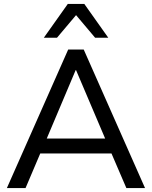

<svg xmlns="http://www.w3.org/2000/svg" viewBox="-20 -957 773 977"><path d="M15 0 327 -705H406L718 0H623L537 -200L580 -176H152L195 -200L110 0ZM365 -600 209 -231 185 -252H547L524 -231L367 -600ZM203 -765 325 -937H409L531 -765H464L367 -880L270 -765Z"/></svg>

Font: Nunito Sans 12pt Medium
Style: Regular
Weight: 500
Designer: Vernon Adams
Foundry: Vernon Adams
Version: Version 3.101;gftools[0.9.27]